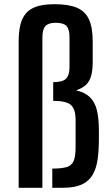

<svg xmlns="http://www.w3.org/2000/svg" viewBox="-20 -889 529 909"><path d="M68.4 0V-691.9Q68.4 -736.3 75.9 -769.5Q83.5 -802.7 102.1 -825Q120.6 -847.2 153.8 -858.2Q187 -869.1 238.8 -869.1Q303.7 -869.1 343.3 -852.8Q382.8 -836.4 400.9 -797.9Q418.9 -759.3 418.9 -691.9V-595.7Q418.9 -556.6 411.6 -530.3Q404.3 -503.9 387.2 -487.5Q370.1 -471.2 340.3 -461.4Q381.8 -451.7 405.5 -429Q429.2 -406.2 438.7 -367.4Q448.2 -328.6 448.2 -270V-232.4Q448.2 -177.7 442.1 -134.5Q436 -91.3 418.5 -61.3Q400.9 -31.2 367.2 -15.6Q333.5 0 278.3 0H227.5V-90.8Q272.9 -90.8 296.6 -98.4Q320.3 -106 329.1 -127.9Q337.9 -149.9 337.9 -192.9V-320.3Q337.9 -373 315.4 -392.3Q293 -411.6 231.9 -411.6V-500Q276.4 -500 292.7 -516.6Q309.1 -533.2 309.1 -571.3V-711.4Q309.1 -751 294.7 -766.1Q280.3 -781.2 243.2 -781.2Q210.4 -781.2 195.6 -766.1Q180.7 -751 180.7 -711.4V0Z"/></svg>

Font: Antonio SemiBold
Style: Regular
Weight: 600
Designer: Vernon Adams
Foundry: Vernon Adams
Version: Version 1.002